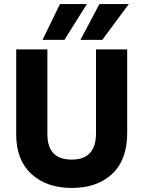

<svg xmlns="http://www.w3.org/2000/svg" viewBox="-20 -918 708 948"><path d="M454 -260V-674H608V-261Q608 -129 534 -59.5Q460 10 334 10Q210 10 135 -59Q60 -128 60 -254V-674H214V-255Q214 -130 334 -130Q454 -130 454 -260ZM377 -721 471 -898H616L485 -721ZM190 -721 276 -898H409L298 -721Z"/></svg>

Font: Hind Bold
Style: Regular
Weight: 700
Designer: Manushi Parikh, Satya Rajpurohit
Foundry: Indian Type Foundry
Version: Version 1.201;PS 1.0;hotconv 1.0.78;makeotf.lib2.5.61930; tt